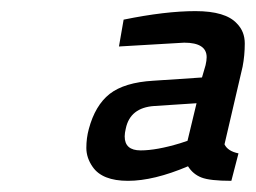

<svg xmlns="http://www.w3.org/2000/svg" viewBox="-20 -679 456 342"><path d="M202.1 -436Q202.1 -411.1 230.5 -411.1Q258.8 -411.1 300.8 -423.8L314 -428.2L330.1 -495.1L254.9 -490.2Q211.9 -487.3 204.1 -450.2Q202.1 -441.9 202.1 -436ZM348.1 -577.1Q348.1 -603 308.1 -603L191.9 -596.2L200.2 -644Q274.4 -659.2 328.1 -659.2Q381.8 -659.2 401.9 -637.2Q416 -623 416 -601.6Q416 -580.1 412.1 -560.1L379.9 -421.9Q385.7 -409.7 404.8 -405.8L392.1 -356.9Q354 -356.9 338.9 -362.8Q323.7 -368.7 314.9 -382.8Q253.9 -356.9 208 -356.9Q162.1 -356.9 145 -381.8Q133.8 -397.9 133.8 -415.5Q133.8 -433.1 138.2 -449.2Q149.4 -491.2 175.3 -511.7Q201.7 -532.2 252.9 -535.2L339.8 -541L346.2 -563Q348.1 -571.3 348.1 -577.1Z"/></svg>

Font: TitilliumWeb-Italic
Style: Italic
Weight: 400
Italic angle: -13°
Version: Version 1.001;PS 57.000;hotconv 1.0.70;makeotf.lib2.5.55311